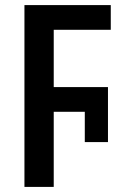

<svg xmlns="http://www.w3.org/2000/svg" viewBox="-20 -734 496 754"><path d="M76 -714H415V-617H191V-392H404V-176H313V-295H191V0H76Z"/></svg>

Font: Noto Sans Display Medium Narrow
Style: Regular
Weight: 500
Width: 4
Designer: Monotype Design team
Foundry: Monotype Imaging Inc.
Version: Version 1.000